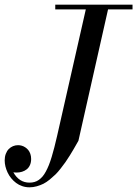

<svg xmlns="http://www.w3.org/2000/svg" viewBox="-50 -770 586 820"><path d="M7 -34Q31.8 10 76 10Q87.5 10 97.2 7.2Q107 4.5 115.7 -1.6Q124.4 -7.8 131.7 -16.2Q139 -24.8 145.9 -37.6Q152.8 -50.4 158.7 -65.1Q164.6 -79.8 170.7 -99.8Q176.8 -119.8 182.2 -141.1Q187.8 -162.5 194 -190L316.5 -730H186V-750H516V-730H411.5L285 -169Q283 -165.5 278.9 -158.2Q269.5 -141.8 264.2 -132.6Q259 -123.5 248.1 -105.9Q237.2 -88.2 229.4 -77.4Q221.6 -66.5 209.3 -50.6Q197 -34.6 186.6 -24.6Q176.2 -14.6 162.4 -3.2Q148.5 8.2 135.5 14.8Q122.5 21.2 107.1 25.6Q91.6 30 76 30Q59.8 30 44.9 24.9Q30.1 19.9 18.7 11.2Q7.2 2.6 -2.1 -8.8Q-11.4 -20.1 -17.4 -32.9Q-23.5 -45.8 -26.8 -59.1Q-30 -72.4 -30 -85Q-30 -100.2 -25.3 -112.8Q-20.6 -125.4 -12.7 -133.4Q-4.8 -141.4 5.4 -145.7Q15.6 -150 27 -150Q34.8 -150 42.4 -147.9Q50.1 -145.8 57.5 -141Q64.9 -136.2 70.5 -129.5Q76.1 -122.8 79.6 -112.8Q83 -102.9 83 -91Q83 -76.5 78 -65.2Q73 -53.9 64.2 -46.9Q55.4 -40 44.2 -36.5Q33 -33 20 -33Q18.4 -33 13.1 -33.5Q7.9 -34 7 -34Z"/></svg>

Font: Bodoni* 11
Style: Italic
Weight: 400
Italic angle: -13°
Version: Version 1.002